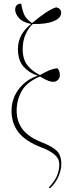

<svg xmlns="http://www.w3.org/2000/svg" viewBox="-20 -821 359 1049"><path d="M253 208 247 203Q277 171 290.5 141Q304 111 304 78Q304 46 278.5 24Q253 2 203 -17Q120 -49 82 -97Q44 -145 43 -212Q42 -281 82.5 -334Q123 -387 186 -407V-408Q140 -422 109 -456.5Q78 -491 78 -553Q78 -595 97 -629.5Q116 -664 150 -690Q104 -699 83.5 -722.5Q63 -746 63 -767Q63 -801 96 -801Q100 -772 110.5 -745Q121 -718 155 -695Q194 -728 228.5 -751Q263 -774 287 -781Q314 -775 314 -751Q314 -722 272.5 -705Q231 -688 159 -690Q136 -669 120 -633.5Q104 -598 104 -554Q104 -496 130.5 -463.5Q157 -431 198 -411Q230 -429 251 -437.5Q272 -446 294 -448Q300 -441 303.5 -432.5Q307 -424 307 -411Q307 -395 296.5 -384.5Q286 -374 272 -374Q259 -374 244 -379.5Q229 -385 198 -403Q125 -372 98 -322.5Q71 -273 71 -217Q71 -157 103.5 -114.5Q136 -72 209 -43Q259 -24 287 0Q315 24 315 76Q315 106 300 142Q285 178 253 208Z"/></svg>

Font: Noto Serif Display ExtraCondensed Thin
Style: Regular
Weight: 100
Width: 2
Designer: Monotype Design Team
Foundry: Monotype Imaging Inc.
Version: Version 2.009